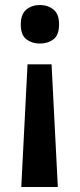

<svg xmlns="http://www.w3.org/2000/svg" viewBox="-20 -566 320 767"><path d="M90 -309H186L211 181H65ZM216 -469Q216 -426 193.5 -409Q171 -392 139 -392Q108 -392 85.5 -409Q63 -426 63 -468Q63 -510 85.5 -528Q108 -546 139 -546Q171 -546 193.5 -528Q216 -510 216 -469Z"/></svg>

Font: Noto Sans Cham SemiBold
Style: Regular
Weight: 600
Version: Version 2.002